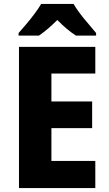

<svg xmlns="http://www.w3.org/2000/svg" viewBox="-20 -951 551 971"><path d="M462 0H76V-714H462V-579H240V-438H446V-303H240V-137H462ZM352 -931Q372 -897 405.5 -856Q439 -815 466 -784V-771H364Q341 -786 317.5 -805.5Q294 -825 270 -850Q245 -825 222 -805.5Q199 -786 177 -771H74V-784Q91 -803 113 -829Q135 -855 155.5 -882.5Q176 -910 188 -931Z"/></svg>

Font: Noto Sans Ethiopic SemiCondensed ExtraBold
Style: Regular
Weight: 800
Width: 4
Designer: Monotype Design Team
Foundry: Monotype Imaging Inc.
Version: Version 2.102; ttfautohint (v1.8.4.7-5d5b)